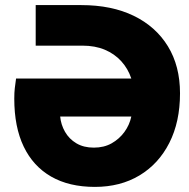

<svg xmlns="http://www.w3.org/2000/svg" viewBox="-20 -720 742 753"><path d="M352 13Q251 13 180.5 -27.5Q110 -68 73 -145Q36 -222 36 -333Q36 -357 38 -374Q40 -391 43 -412H495Q482 -451 455.5 -480Q429 -509 391 -525Q353 -541 303 -541H120V-700H299Q418 -700 504.5 -658Q591 -616 638.5 -538.5Q686 -461 686 -354Q686 -242 644 -159.5Q602 -77 527 -32Q452 13 352 13ZM348 -141Q388 -141 418 -158Q448 -175 468 -202.5Q488 -230 495 -263H216Q219 -231 235 -203Q251 -175 279.5 -158Q308 -141 348 -141Z"/></svg>

Font: MuseoModerno Thin ExtraBold
Style: Regular
Weight: 800
Version: Version 1.002